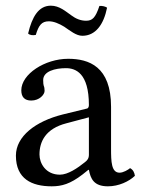

<svg xmlns="http://www.w3.org/2000/svg" viewBox="-20 -646 497 676"><path d="M293 -48C299 -17 310 10 360 10C398 10 434 -7 455 -27C453 -39 449 -48 438 -54C431 -48 414 -38 401 -38C372 -38 371 -77 371 -123V-270C371 -412 293 -439 220 -439C138 -439 55 -385 55 -328C55 -304 67 -292 90 -292C119 -292 137 -313 137 -326C137 -333 136 -340 134 -344C133 -347 132 -353 132 -364C132 -395 174 -406 212 -406C246 -406 293 -389 293 -276C293 -269 290 -265 287 -264L201 -243C105 -219 36 -166 36 -98C36 -16 92 10 162 10C197 10 227 2 271 -32L291 -48ZM293 -233V-101C293 -88 287 -81 279 -75C253 -54 219 -31 191 -31C141 -31 119 -71 119 -102C119 -147 140 -193 214 -212ZM283 -573C264 -573 247 -580 231 -592C211 -606 189 -626 159 -626C116 -626 93 -587 79 -528C85 -522 95 -521 106 -523C116 -556 126 -571 152 -571C169 -571 188 -563 206 -552C227 -538 248 -520 270 -520C316 -520 345 -559 357 -619C351 -623 341 -626 330 -625C316 -583 305 -573 283 -573Z"/></svg>

Font: Libertinus Math
Style: Regular
Weight: 400
Designer: Philipp H. Poll, Khaled Hosny
Foundry: Caleb Maclennan
Version: Version 7.050;RELEASE